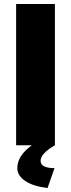

<svg xmlns="http://www.w3.org/2000/svg" viewBox="-20 -730 357 965"><path d="M256 0Q184 42 184 78Q184 115 254 115L219 215Q145 206 106 179Q67 152 67 115Q67 53 140 0H61V-710H256Z"/></svg>

Font: Raleway-v4020 Black
Style: Regular
Weight: 900
Designer: Matt McInerney, Pablo Impallari, Rodrigo Fuenzalida
Foundry: Matt McInerney, Pablo Impallari, Rodrigo Fuenzalida
Version: Version 4.020;PS 004.020;hotconv 1.0.88;makeotf.lib2.5.64775